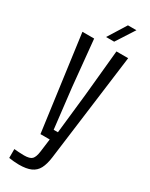

<svg xmlns="http://www.w3.org/2000/svg" viewBox="-245 -801 822 1051"><g transform="rotate(30 166.0 -275.5)"><path d="M87 203.8Q73.5 203.8 55 202.2Q36.5 200.6 23.3 198.4V142.3Q35.2 143.6 53.1 144.7Q71 145.9 86.2 145.9Q123 145.9 136.2 132.2Q149.3 118.5 154 83.2L164.8 0H106.2L25.1 -600H99.2L127.7 -309.1L157 -56.7H183.9L211.7 -309.1L240.1 -600H314.2L226.1 78.3Q220.2 123 205.6 150.8Q191 178.5 162.5 191.2Q134 203.8 87 203.8ZM151.4 -640 223.3 -755.2H276.8L202.6 -640Z"/></g></svg>

Font: Big Shoulders Display SC Thin
Style: Regular
Weight: 100
Designer: Patric King
Foundry: XO Type Co
Version: Version 2.002